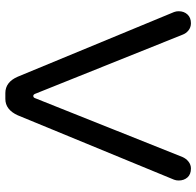

<svg xmlns="http://www.w3.org/2000/svg" viewBox="-28 -729 734 718"><g transform="rotate(90 339.0 -370.0)"><path d="M328 -23Q287 -23 267 -69L25 -654Q22 -662 22 -671Q22 -691 34 -704Q46 -717 67 -717Q82 -717 93.5 -708Q105 -699 110 -685L331 -134Q334 -127 339.5 -127.5Q345 -128 347 -134L567 -685Q573 -699 584.5 -708Q596 -717 610 -717Q632 -717 643.5 -704Q655 -691 655 -671Q655 -662 652 -654L411 -69Q390 -23 350 -23Z"/></g></svg>

Font: Huninn
Style: Regular
Weight: 400
Designer: justfont
Foundry: justfont
Version: Version 1.003